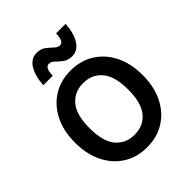

<svg xmlns="http://www.w3.org/2000/svg" viewBox="-206 -844 973 973"><g transform="rotate(-45 280.5 -357.5)"><path d="M280 10Q209 10 154.5 -24Q100 -58 69 -120Q38 -182 38 -265Q38 -349 69 -410.5Q100 -472 154.5 -506Q209 -540 280 -540Q352 -540 406.5 -506Q461 -472 492 -410.5Q523 -349 523 -265Q523 -182 492 -120Q461 -58 406.5 -24Q352 10 280 10ZM280 -80Q343 -80 381 -124.5Q419 -169 419 -265Q419 -361 381 -405.5Q343 -450 280 -450Q218 -450 180 -405.5Q142 -361 142 -265Q142 -169 180 -124.5Q218 -80 280 -80ZM130 -585Q135 -650 158.5 -687.5Q182 -725 222 -725Q252 -725 270.5 -710.5Q289 -696 303.5 -682Q318 -668 333 -668Q347 -668 354 -682Q361 -696 362 -725H430Q426 -661 402 -623Q378 -585 338 -585Q309 -585 290 -599Q271 -613 257 -627.5Q243 -642 227 -642Q199 -642 198 -585Z"/></g></svg>

Font: Radio Canada Big
Style: Regular
Weight: 400
Designer: Étienne Aubert Bonn
Foundry: Coppers and Brasses
Version: Version 1.001